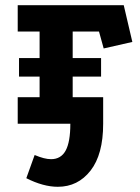

<svg xmlns="http://www.w3.org/2000/svg" viewBox="-20 -475 539 737"><path d="M48 0V-102H132V-354H48V-455H455L488 -314L378 -289L360 -354H259V-102H376V0ZM53 -181V-252H368V-181ZM376 0Q376 118 327.5 180Q279 242 202 242Q146 242 81 209L113 120Q132 128 147.5 132Q163 136 176 136Q214 136 232 103Q250 70 250 0Z"/></svg>

Font: Podkova ExtraBold
Style: Regular
Weight: 800
Designer: Ilya Yudin
Foundry: Cyreal (www.cyreal.org)
Version: Version 2.103